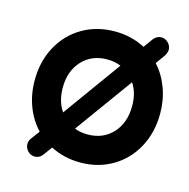

<svg xmlns="http://www.w3.org/2000/svg" viewBox="-94 -649 780 794"><g transform="rotate(15 296.5 -252.0)"><path d="M506 -449Q540 -412 559 -361Q578 -310 578 -252Q578 -171 543.5 -107Q509 -43 448 -7Q387 29 310 29Q241 29 183 -1L156 36Q143 54 121 54Q103 53 91.5 40Q80 27 80 11Q80 -2 88 -13L116 -51Q80 -89 60.5 -140.5Q41 -192 41 -252Q41 -332 75.5 -396Q110 -460 171.5 -496Q233 -532 310 -532Q381 -532 440 -501L468 -540Q482 -558 502 -558Q518 -558 530.5 -546Q543 -534 544 -517Q544 -505 536 -491ZM189 -153 368 -401Q341 -412 310 -412Q243 -412 202 -367.5Q161 -323 161 -252Q161 -193 189 -153ZM458 -252Q458 -309 432 -347L254 -101Q278 -91 310 -91Q376 -91 417 -135.5Q458 -180 458 -252Z"/></g></svg>

Font: Tsukimi Rounded
Style: Bold
Weight: 700
Designer: Takashi Funayama
Foundry: Takashi Funayama
Version: Version 1.032; ttfautohint (v1.8.3)